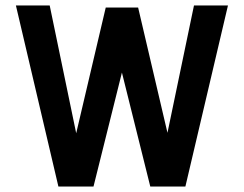

<svg xmlns="http://www.w3.org/2000/svg" viewBox="-20 -680 889 700"><path d="M192.9 0 38 -660H161.2L265.3 -158.1H249.3L365.5 -652.5H483.6L320.9 0ZM655.9 0H527.9L365.5 -652.5H483.6L599.4 -158.1H582.7L687.2 -660H811.1Z"/></svg>

Font: Panamera Thin
Style: Regular
Weight: 100
Designer: Bastien Sozeau
Foundry: NBR — Bastien Sozeau
Version: Version 3.003;gftools[0.9.33]